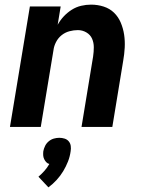

<svg xmlns="http://www.w3.org/2000/svg" viewBox="-20 -548 640 829"><path d="M23 0 109 -520H242L229 -441Q240 -461 255.5 -477.5Q271 -494 290 -506Q309 -518 330.5 -523Q352 -528 373 -528Q402 -528 428 -519.5Q454 -511 472.5 -493Q491 -475 501.5 -450Q512 -425 516 -398Q520 -371 518.5 -342.5Q517 -314 512 -286L465 0H332L382 -304Q385 -324 385 -344Q385 -364 377.5 -381Q370 -398 353 -408Q336 -418 316 -418Q298 -418 279.5 -413Q261 -408 246 -396Q231 -384 222 -366.5Q213 -349 211 -332L156 0ZM189 261 146 215Q160 203 172 189.5Q184 176 193 160Q185 158 179.5 152Q174 146 170.5 138.5Q167 131 166.5 122.5Q166 114 167 105Q169 94 174.5 82.5Q180 71 190 62.5Q200 54 212 50.5Q224 47 236 47Q248 47 259 50.5Q270 54 277 62.5Q284 71 285.5 82.5Q287 94 285 105Q282 128 273.5 149.5Q265 171 253 191Q241 211 224.5 229Q208 247 189 261Z"/></svg>

Font: Iosevka Extrabold Extended
Style: Italic
Weight: 800
Width: 7
Italic angle: -9°
Monospace: yes
Designer: Belleve Invis
Foundry: Belleve Invis
Version: Version 32.5.0; ttfautohint (v1.8.4)